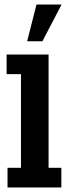

<svg xmlns="http://www.w3.org/2000/svg" viewBox="-20 -822 305 842"><path d="M13 0V-86H72V-497H9V-583H193V-86H249V0ZM99 -641 140 -802H250L166 -641Z"/></svg>

Font: Rokkitt SemiBold
Style: Bold
Weight: 700
Version: Version 3.103